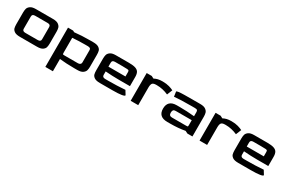

<svg xmlns="http://www.w3.org/2000/svg" viewBox="89 -1478 3965 2684"><g transform="rotate(30 2071.5 -136.0)"><path d="M50 -128V-320Q50 -352 57 -378.5Q64 -405 93 -426.5Q122 -448 182 -448H458Q518 -448 547 -426.5Q576 -405 583 -378.5Q590 -352 590 -320V-128Q590 -93 583 -66.5Q576 -40 547 -20Q518 0 458 0H182Q121 0 92 -20Q63 -40 56.5 -66Q50 -92 50 -128ZM420 -86Q469 -86 468 -126V-322Q468 -343 456.5 -352.5Q445 -362 420 -362H220Q195 -362 183.5 -352.5Q172 -343 172 -322V-126Q171 -86 220 -86Z M700 -448H782L807 -435Q918 -448 1057 -448H1108Q1169 -448 1198 -428Q1227 -408 1233.5 -382Q1240 -356 1240 -320V-128Q1240 -96 1233 -69.5Q1226 -43 1197 -21.5Q1168 0 1108 0H1057Q932 0 822 -12V186H700ZM1070 -86Q1090 -86 1104 -96.5Q1118 -107 1118 -126V-322Q1119 -343 1107.5 -352.5Q1096 -362 1070 -362H1020Q916 -362 822 -354V-117Q822 -101 823.5 -95Q825 -89 831 -87.5Q837 -86 853 -86Z M1340 -128V-320Q1340 -352 1347 -378.5Q1354 -405 1383 -426.5Q1412 -448 1472 -448H1687Q1753 -448 1790.5 -435.5Q1828 -423 1843.5 -395.5Q1859 -368 1859 -320V-172H1684Q1574 -172 1462 -181V-126Q1461 -86 1510 -86H1561Q1700 -86 1830 -96L1870 -31Q1870 -16 1819.5 -8Q1769 0 1673 0H1472Q1411 0 1382 -20Q1353 -40 1346.5 -66Q1340 -92 1340 -128ZM1737 -258V-322Q1737 -344 1732.5 -351Q1728 -358 1708.5 -360Q1689 -362 1631 -362H1510Q1485 -362 1473.5 -352.5Q1462 -343 1462 -322V-258Z M1970 -448H2052L2090 -428Q2118 -443 2148.5 -450.5Q2179 -458 2222 -458Q2285 -458 2330 -445Q2375 -432 2401 -418L2366 -331Q2273 -372 2181 -372H2170Q2124 -372 2108.5 -354Q2093 -336 2092 -290V0H1970Z M2416 -133Q2416 -199 2452 -233.5Q2488 -268 2560 -268H2611Q2720 -268 2845 -256V-322Q2845 -341 2837 -351.5Q2829 -362 2797 -362H2747Q2558 -362 2466 -352L2455 -428Q2455 -437 2487 -441.5Q2519 -446 2584 -447Q2649 -448 2785 -448H2835Q2895 -448 2924 -426.5Q2953 -405 2960 -378.5Q2967 -352 2967 -320V0H2885L2846 -20Q2734 0 2610 0H2560Q2416 0 2416 -133ZM2815 -86Q2831 -86 2836.5 -87.5Q2842 -89 2843.5 -94.5Q2845 -100 2845 -115V-192H2586Q2560 -192 2549 -179Q2538 -166 2538 -138Q2538 -111 2550 -98.5Q2562 -86 2586 -86Z M3082 -448H3164L3202 -428Q3230 -443 3260.5 -450.5Q3291 -458 3334 -458Q3397 -458 3442 -445Q3487 -432 3513 -418L3478 -331Q3385 -372 3293 -372H3282Q3236 -372 3220.5 -354Q3205 -336 3204 -290V0H3082Z M3573 -128V-320Q3573 -352 3580 -378.5Q3587 -405 3616 -426.5Q3645 -448 3705 -448H3920Q3986 -448 4023.5 -435.5Q4061 -423 4076.5 -395.5Q4092 -368 4092 -320V-172H3917Q3807 -172 3695 -181V-126Q3694 -86 3743 -86H3794Q3933 -86 4063 -96L4103 -31Q4103 -16 4052.5 -8Q4002 0 3906 0H3705Q3644 0 3615 -20Q3586 -40 3579.5 -66Q3573 -92 3573 -128ZM3970 -258V-322Q3970 -344 3965.5 -351Q3961 -358 3941.5 -360Q3922 -362 3864 -362H3743Q3718 -362 3706.5 -352.5Q3695 -343 3695 -322V-258Z"/></g></svg>

Font: Gold
Style: Regular
Weight: 400
Designer: jaiki
Version: Version 1.000